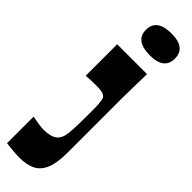

<svg xmlns="http://www.w3.org/2000/svg" viewBox="-326 -707 896 896"><g transform="rotate(45 121.5 -259.0)"><path d="M166 -571Q68 -571 68 -643Q68 -715 166 -715Q259 -715 259 -643Q259 -571 166 -571ZM-16 15Q7 19 26 22Q45 25 61 25Q84 25 101 20.5Q118 16 128 8Q150 -9 154 -51Q158 -93 158 -166Q158 -190 158 -208Q158 -226 157 -239Q156 -252 154.5 -261Q153 -270 150.5 -275.5Q148 -281 144 -284Q138 -289 126 -292Q114 -295 92 -295Q72 -295 56 -294.5Q40 -294 21 -292V-500H218Q217 -453 216.5 -422Q216 -391 215.5 -370Q215 -349 215 -330.5Q215 -312 215 -290Q215 -268 215 -236Q215 -209 215 -179.5Q215 -150 215 -118Q215 -86 215 -51Q215 -16 215 22Q215 91 198.5 129Q182 167 150.5 182Q119 197 72 197Q53 197 30.5 195Q8 193 -16 190Z"/></g></svg>

Font: Ojuju ExtraBold
Style: Regular
Weight: 800
Designer: Chisaokwu Joboson, Mirko Velimirovic
Foundry: Udi Foundry
Version: Version 1.000